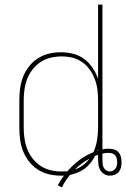

<svg xmlns="http://www.w3.org/2000/svg" viewBox="-20 -755 548 834"><path d="M249 59 231 50Q237 39 243.5 28.5Q250 18 258 8H244Q218 8 192.5 2Q167 -4 145 -18Q123 -32 106.5 -53Q90 -74 80.5 -98Q71 -122 67.5 -148Q64 -174 64 -200V-320Q64 -346 67.5 -372Q71 -398 80.5 -422Q90 -446 106.5 -467Q123 -488 145 -502Q167 -516 192.5 -522Q218 -528 244 -528Q271 -528 297.5 -521.5Q324 -515 345.5 -499Q367 -483 382 -460.5Q397 -438 406 -413V-735H425V-106Q432 -108 438.5 -108.5Q445 -109 451 -109Q463 -109 474.5 -106Q486 -103 494 -94.5Q502 -86 505 -74Q508 -62 508 -51Q508 -39 505.5 -28Q503 -17 496 -8.5Q489 0 478.5 4Q468 8 457 8Q442 8 430 -0.5Q418 -9 412.5 -22Q407 -35 406.5 -49.5Q406 -64 406 -78V-82Q402 -81 399 -80Q396 -79 393 -78Q385 -62 374 -48Q363 -34 348.5 -23Q334 -12 317.5 -5.5Q301 1 284 5Q274 17 265 30.5Q256 44 249 59ZM248 -10Q254 -10 260.5 -10.5Q267 -11 273 -11Q296 -38 324.5 -59.5Q353 -81 386 -94Q397 -119 401.5 -146Q406 -173 406 -200V-320Q406 -343 403 -366.5Q400 -390 391.5 -412Q383 -434 369.5 -453Q356 -472 336.5 -485.5Q317 -499 294 -504.5Q271 -510 248 -510Q224 -510 200.5 -504.5Q177 -499 157 -486Q137 -473 122 -454Q107 -435 98.5 -413Q90 -391 86.5 -367.5Q83 -344 83 -320V-200Q83 -176 86.5 -152.5Q90 -129 98.5 -107Q107 -85 122 -66Q137 -47 157 -34Q177 -21 200.5 -15.5Q224 -10 248 -10ZM403 -101H406V-107Q405 -106 404.5 -104Q404 -102 403 -101ZM456 -10Q464 -10 470.5 -13.5Q477 -17 481.5 -23Q486 -29 487.5 -36Q489 -43 489 -50Q489 -59 487 -67Q485 -75 479.5 -81Q474 -87 466 -89Q458 -91 450 -91Q444 -91 437.5 -90Q431 -89 425 -88V-56Q425 -49 426 -41Q427 -33 431 -26Q435 -19 442 -14.5Q449 -10 456 -10ZM305 -19Q324 -25 340.5 -37.5Q357 -50 369 -66Q352 -57 336 -45Q320 -33 305 -19Z"/></svg>

Font: Iosevka SS18 Thin
Style: Regular
Weight: 100
Monospace: yes
Designer: Belleve Invis
Foundry: Belleve Invis
Version: Version 25.1.1; ttfautohint (v1.8.4)